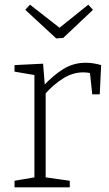

<svg xmlns="http://www.w3.org/2000/svg" viewBox="-20 -800 467 820"><path d="M42 0V-28L135 -44L127 -33V-489L136 -478L42 -494V-522L164 -528L172 -429L164 -432Q208 -479 251 -505.5Q294 -532 346 -532Q378 -532 412 -522L406 -397H374L363 -500L370 -487Q362 -489 353 -490Q344 -491 336 -491Q291 -491 249.5 -465Q208 -439 169 -395L175 -412V-33L165 -44L278 -28V0ZM357 -780 377 -758 250 -638 220 -636 88 -758 108 -780 249 -670H220Z"/></svg>

Font: Bitter Thin Light
Style: Regular
Weight: 300
Version: Version 2.002